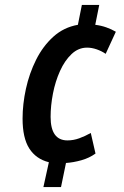

<svg xmlns="http://www.w3.org/2000/svg" viewBox="-20 -744 498 774"><path d="M177 -90Q125 -103 98 -145.5Q71 -188 71 -266Q71 -324 84.5 -386Q98 -448 125.5 -503Q153 -558 195 -596Q237 -634 294 -644L310 -724H380L364 -644Q388 -641 409 -633.5Q430 -626 447 -616L406 -527Q390 -538 370 -545Q350 -552 331 -552Q296 -552 268.5 -526Q241 -500 222 -458Q203 -416 193.5 -367Q184 -318 184 -273Q184 -178 252 -178Q276 -178 299.5 -186.5Q323 -195 346 -208L365 -125Q340 -107 308 -98Q276 -89 246 -87L226 10H155Z"/></svg>

Font: Noto Sans Condensed SemiBold
Style: Italic
Weight: 600
Width: 3
Italic angle: -12°
Designer: Monotype Design Team
Foundry: Monotype Imaging Inc.
Version: Version 2.013; ttfautohint (v1.8.4.7-5d5b)